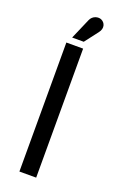

<svg xmlns="http://www.w3.org/2000/svg" viewBox="-166 -927 640 979"><g transform="rotate(20 154.0 -437.5)"><path d="M169 0V-700H78V0ZM160 -734 216 -807C237 -834 227 -862 204 -872C188 -879 157 -874 145 -845L97 -734Z"/></g></svg>

Font: Advent Pro
Style: SemiBold
Weight: 600
Designer: Andreas Kalpakidis
Foundry: Andreas Kalpakidis
Version: Version 2.002 2008